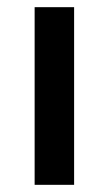

<svg xmlns="http://www.w3.org/2000/svg" viewBox="-20 -515 303 535"><path d="M76.5 0V-495H186.5V0Z"/></svg>

Font: Geologica
Style: Regular
Weight: 400
Designer: Sindre Bremnes, Frode Helland
Foundry: Monokrom Skriftforlag AS
Version: Version 1.010; ttfautohint (v1.8.4.7-5d5b);gftools[0.9.28]